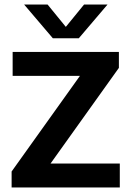

<svg xmlns="http://www.w3.org/2000/svg" viewBox="-20 -823 578 843"><path d="M31 0V-70L347.5 -513L349.5 -490H35.5V-595H502V-525L185.5 -82L183 -105H506V0ZM212 -655 86 -803H189L280 -691.5H258L349 -803H452L326 -655Z"/></svg>

Font: Encode Sans SC Condensed Thin SemiBold
Style: Regular
Weight: 600
Version: Version 3.002